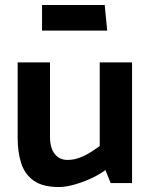

<svg xmlns="http://www.w3.org/2000/svg" viewBox="-20 -736 607 772"><path d="M381 -485V-149Q365 -137 344.5 -124Q324 -111 300.5 -102Q277 -93 251 -93Q219 -93 200 -117Q181 -141 181 -187V-485H51V-181Q51 -125 65 -80.5Q79 -36 115 -10Q151 16 217 16Q243 16 274.5 7.5Q306 -1 339.5 -15.5Q373 -30 404 -52L425 0H511V-485ZM149 -613H411L401 -716H149Z"/></svg>

Font: Catamaran
Style: Bold
Weight: 700
Designer: Pria Ravichandran
Version: Version 2.000